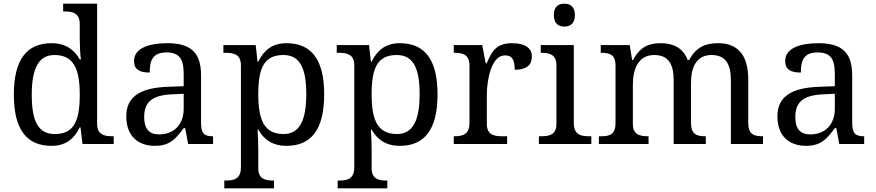

<svg xmlns="http://www.w3.org/2000/svg" viewBox="-20 -780 4744 1040"><path d="M259 10C337 10 382 -29 412 -90H416L427 0H596V-42H588C544 -42 506 -51 506 -110V-760H322V-718H330C374 -718 412 -709 412 -650V-568C412 -536 414 -491 418 -458H412C383 -510 336 -546 259 -546C127 -546 55 -460 55 -267C55 -75 127 10 259 10ZM276 -54C187 -54 152 -124 152 -266C152 -406 187 -482 275 -482C380 -482 412 -406 412 -267C412 -123 380 -54 276 -54Z M819 10C902 10 933 -30 975 -86H983L999 0H1134V-42H1131C1086 -42 1069 -58 1069 -114V-373C1069 -500 1008 -546 886 -546C787 -546 706 -519 706 -450C706 -404 735 -387 791 -387C791 -450 805 -496 882 -496C964 -496 975 -445 975 -373V-313L892 -310C739 -305 664 -256 664 -150C664 -41 730 10 819 10ZM842 -52C787 -52 761 -83 761 -145C761 -223 798 -264 911 -269L975 -272V-191C975 -106 923 -52 842 -52Z M1195 240H1464V198H1461C1417 198 1379 190 1379 131V35C1379 10 1378 -39 1375 -78H1379C1408 -26 1455 10 1532 10C1664 10 1736 -76 1736 -269C1736 -461 1664 -546 1532 -546C1454 -546 1409 -507 1379 -446H1375L1365 -536H1190V-494H1203C1247 -494 1285 -485 1285 -426V126C1285 189 1248 198 1203 198H1195ZM1516 -54C1411 -54 1379 -130 1379 -269C1379 -413 1411 -482 1515 -482C1604 -482 1639 -412 1639 -270C1639 -130 1604 -54 1516 -54Z M1809 240H2078V198H2075C2031 198 1993 190 1993 131V35C1993 10 1992 -39 1989 -78H1993C2022 -26 2069 10 2146 10C2278 10 2350 -76 2350 -269C2350 -461 2278 -546 2146 -546C2068 -546 2023 -507 1993 -446H1989L1979 -536H1804V-494H1817C1861 -494 1899 -485 1899 -426V126C1899 189 1862 198 1817 198H1809ZM2130 -54C2025 -54 1993 -130 1993 -269C1993 -413 2025 -482 2129 -482C2218 -482 2253 -412 2253 -270C2253 -130 2218 -54 2130 -54Z M2438 0H2727V-42H2699C2655 -42 2617 -50 2617 -109V-266C2617 -343 2640 -480 2715 -480C2754 -480 2768 -457 2768 -402C2835 -402 2861 -431 2861 -473C2861 -519 2826 -546 2753 -546C2665 -546 2642 -497 2616 -437H2611L2592 -536H2438V-494H2441C2485 -494 2523 -485 2523 -426V-114C2523 -51 2486 -42 2441 -42H2438Z M3037 -636C3068 -636 3094 -652 3094 -698C3094 -745 3068 -760 3037 -760C3005 -760 2980 -745 2980 -698C2980 -652 3005 -636 3037 -636ZM2899 0H3183V-42H3170C3125 -42 3088 -51 3088 -114V-536H2909V-494H2912C2956 -494 2994 -485 2994 -426V-109C2994 -50 2956 -42 2912 -42H2899Z M3224 0H3493V-42H3490C3446 -42 3408 -50 3408 -109V-320C3408 -406 3437 -482 3524 -482C3601 -482 3629 -432 3629 -345V0H3803V-42H3800C3755 -42 3723 -51 3723 -114V-333C3723 -413 3751 -482 3834 -482C3911 -482 3939 -432 3939 -345V0H4113V-42H4110C4065 -42 4033 -51 4033 -114V-350C4033 -487 3972 -546 3870 -546C3808 -546 3753 -530 3713 -455H3705C3680 -522 3624 -546 3560 -546C3498 -546 3449 -530 3409 -455H3404L3391 -536H3234V-494H3237C3281 -494 3314 -485 3314 -426V-114C3314 -51 3282 -42 3237 -42H3224Z M4346 10C4429 10 4460 -30 4502 -86H4510L4526 0H4661V-42H4658C4613 -42 4596 -58 4596 -114V-373C4596 -500 4535 -546 4413 -546C4314 -546 4233 -519 4233 -450C4233 -404 4262 -387 4318 -387C4318 -450 4332 -496 4409 -496C4491 -496 4502 -445 4502 -373V-313L4419 -310C4266 -305 4191 -256 4191 -150C4191 -41 4257 10 4346 10ZM4369 -52C4314 -52 4288 -83 4288 -145C4288 -223 4325 -264 4438 -269L4502 -272V-191C4502 -106 4450 -52 4369 -52Z"/></svg>

Font: Noto Serif Thai
Style: Regular
Weight: 400
Designer: Monotype Design Team
Foundry: Monotype Imaging Inc.
Version: Version 1.901